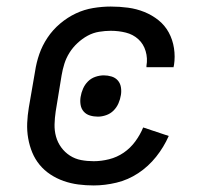

<svg xmlns="http://www.w3.org/2000/svg" viewBox="-20 -558 640 586"><path d="M266 8Q242 8 219 5Q196 2 174.5 -5.5Q153 -13 134 -25.5Q115 -38 101 -55Q87 -72 78.5 -92.5Q70 -113 66 -136Q62 -159 63 -182.5Q64 -206 68 -230L87 -340Q91 -367 100 -393Q109 -419 125 -443Q141 -467 163.5 -486Q186 -505 211.5 -517Q237 -529 264.5 -533.5Q292 -538 318 -538Q345 -538 371 -534.5Q397 -531 420.5 -521.5Q444 -512 463.5 -496.5Q483 -481 495 -459Q507 -437 511 -411Q515 -385 511 -359Q510 -357 510 -356Q510 -355 510 -353H427Q427 -354 427 -355Q427 -356 427 -357Q431 -380 424.5 -402Q418 -424 402 -438.5Q386 -453 364 -458.5Q342 -464 318 -464Q301 -464 282.5 -461Q264 -458 247.5 -449Q231 -440 216.5 -426.5Q202 -413 192 -397Q182 -381 176.5 -363.5Q171 -346 168 -328L150 -218Q147 -198 146.5 -178.5Q146 -159 151 -141Q156 -123 167 -108Q178 -93 193.5 -83Q209 -73 227.5 -69.5Q246 -66 266 -66Q289 -66 313 -72Q337 -78 357.5 -92Q378 -106 393 -126.5Q408 -147 417 -169L495 -143Q480 -109 456.5 -79.5Q433 -50 402 -29.5Q371 -9 335.5 -0.5Q300 8 266 8ZM279 -202Q266 -202 254.5 -205.5Q243 -209 235.5 -217.5Q228 -226 226 -238Q224 -250 226 -262Q228 -275 233.5 -287.5Q239 -300 248.5 -309.5Q258 -319 271 -323.5Q284 -328 297 -328Q309 -328 320.5 -324.5Q332 -321 339.5 -312.5Q347 -304 349 -292Q351 -280 349 -268Q347 -255 341.5 -242.5Q336 -230 326.5 -220.5Q317 -211 304 -206.5Q291 -202 279 -202Z"/></svg>

Font: Iosevka Slab Extended
Style: Italic
Weight: 400
Width: 7
Italic angle: -9°
Monospace: yes
Designer: Belleve Invis
Foundry: Belleve Invis
Version: Version 11.1.0; ttfautohint (v1.8.3)